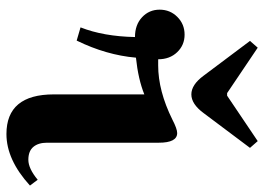

<svg xmlns="http://www.w3.org/2000/svg" viewBox="-132 -673 820 596"><g transform="rotate(90 278.0 -375.0)"><path d="M393 -515Q423 -515 423 -458V-111Q423 -84 436 -68.5Q449 -53 476 -53Q503 -53 538 -82L556 -58Q476 15 396 15Q273 15 273 -132V-413Q226 -394 159 -387Q151 -295 106 -203L65 -215Q93 -286 95 -384Q57 -384 33.5 -406Q10 -428 10 -460.5Q10 -493 32.5 -515.5Q55 -538 87.5 -538Q120 -538 142 -515Q164 -492 164 -456H183Q262 -456 351 -500Q380 -515 393 -515ZM215 -597 107 -741 128 -765 269 -670H277L418 -765L439 -741L331 -597Q303 -559 273 -559Q243 -559 215 -597Z"/></g></svg>

Font: Croissant One
Style: Regular
Weight: 400
Designer: Eduardo Rodriguez Tunni
Foundry: Eduardo Rodriguez Tunni
Version: Version 1.001